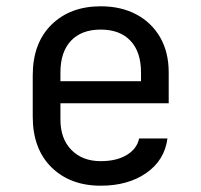

<svg xmlns="http://www.w3.org/2000/svg" viewBox="-20 -580 640 610"><path d="M300 10Q203 10 143.5 -48.5Q84 -107 84 -210V-340Q84 -443 143.5 -501.5Q203 -560 300 -560Q365 -560 413.5 -534Q462 -508 489 -461Q516 -414 516 -350V-252H172V-200Q172 -139 207 -103.5Q242 -68 300 -68Q350 -68 382.5 -87.5Q415 -107 422 -140H512Q503 -71 445 -30.5Q387 10 300 10ZM172 -322H428V-350Q428 -415 394.5 -450.5Q361 -486 300 -486Q239 -486 205.5 -450.5Q172 -415 172 -350Z"/></svg>

Font: JetBrainsMono NFM
Style: Regular
Weight: 400
Monospace: yes
Designer: Philipp Nurullin, Konstantin Bulenkov
Foundry: JetBrains
Version: Version 2.304; ttfautohint (v1.8.4.7-5d5b);Nerd Fonts 3.3.0